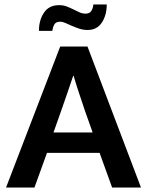

<svg xmlns="http://www.w3.org/2000/svg" viewBox="-20 -838 658 858"><path d="M154 -700Q154 -748 176.5 -781.5Q199 -815 244 -815Q263 -815 278.5 -809Q294 -803 308 -796Q322 -789 335 -783Q348 -777 363 -777Q380 -777 388 -789Q396 -801 397 -818H457Q457 -770 435 -737Q413 -704 372 -704Q352 -704 334 -710Q316 -716 301 -722.5Q286 -729 273 -735Q260 -741 249 -741Q230 -741 223 -729Q216 -717 214 -700ZM219 -246H394L361 -339Q347 -381 334.5 -418Q322 -455 309 -499H307Q293 -458 280 -419.5Q267 -381 252 -339ZM249 -630H371L610 0H481L425 -155H190L134 0H7Z"/></svg>

Font: Mukta Mahee SemiBold
Style: Regular
Weight: 600
Designer: Shuchita Grover, Noopur Datye, Girish Dalvi, Yashodeep Gholap
Foundry: Ek Type
Version: Version 2.538;PS 1.000;hotconv 16.6.51;makeotf.lib2.5.65220;